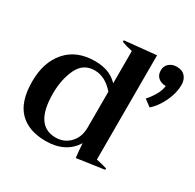

<svg xmlns="http://www.w3.org/2000/svg" viewBox="-155 -876 1075 1056"><g transform="rotate(30 382.5 -347.5)"><path d="M30 -238Q30 -360 94.5 -433.5Q159 -507 275 -507Q319 -507 355 -494.5Q391 -482 421 -451V-656Q382 -664 353 -675V-685L553 -705V-43Q596 -34 621 -26V-17L448 8Q443 -33 440 -82Q413 -37 366.5 -13.5Q320 10 257 10Q148 10 89 -50.5Q30 -111 30 -238ZM618 -468Q640 -492 657.5 -522Q675 -552 679 -582Q648 -583 630 -599Q612 -615 612 -644Q612 -672 631.5 -688.5Q651 -705 679 -705Q715 -705 733 -684Q751 -663 751 -631Q751 -580 725.5 -525.5Q700 -471 661 -436ZM421 -171V-398Q365 -462 299 -462Q226 -462 194 -394Q162 -326 162 -237Q162 -34 295 -34Q349 -34 385 -71.5Q421 -109 421 -171Z"/></g></svg>

Font: Trirong SemiBold
Style: Regular
Weight: 600
Designer: Katatrad Team
Foundry: CadsonDemak
Version: Version 1.001